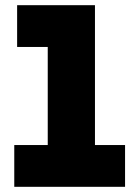

<svg xmlns="http://www.w3.org/2000/svg" viewBox="-20 -720 530 740"><path d="M35 0V-161H164V-539H46V-700H346V-161H462V0Z"/></svg>

Font: MuseoModerno Thin ExtraBold
Style: Regular
Weight: 800
Version: Version 1.002